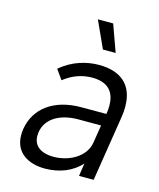

<svg xmlns="http://www.w3.org/2000/svg" viewBox="-108 -777 711 861"><g transform="rotate(15 248.0 -346.0)"><path d="M355 -575 310 -700H239L296 -575ZM407 0 455 -304C458 -321 459 -338 459 -353C459 -454 399 -504 298 -504C241 -504 177 -487 120 -439L152 -394C194 -427 238 -441 283 -441C372 -441 389 -385 389 -339C389 -326 388 -313 386 -303L385 -300H269C143 -300 59 -238 43 -138C41 -128 41 -119 41 -110C41 -26 108 8 182 8C248 8 308 -15 348 -60L339 0ZM363 -162C352 -92 277 -53 205 -53C152 -53 112 -76 112 -125C112 -201 179 -244 270 -244H376Z"/></g></svg>

Font: Arthouse Owned
Style: Italic
Weight: 400
Italic angle: -10°
Designer: Jeremy Tribby
Foundry: Tribby Type
Version: Version 1.000;PS 001.000;hotconv 1.0.88;makeotf.lib2.5.64775